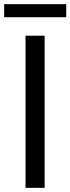

<svg xmlns="http://www.w3.org/2000/svg" viewBox="-22 -905 339 925"><path d="M101 0H193V-733H101ZM-2 -822H297V-885H-2Z"/></svg>

Font: Noto Sans HK
Style: Regular
Weight: 400
Designer: Ryoko NISHIZUKA 西塚涼子 (kana, bopomofo & ideographs); Paul D. Hunt (Latin, Greek & Cyrillic); Sandoll Communications 산돌커뮤니
Foundry: Adobe
Version: Version 2.004;hotconv 1.0.118;makeotfexe 2.5.65603